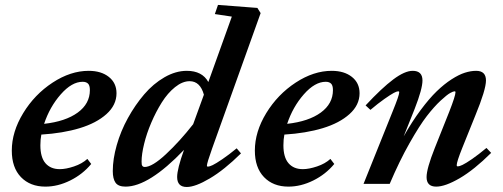

<svg xmlns="http://www.w3.org/2000/svg" viewBox="-20 -745 2040 778"><path d="M164.1 11.2Q102.1 11.2 64.9 -27.3Q27.8 -65.9 27.8 -134.8Q27.8 -210.9 74 -286.6Q120.1 -362.3 193.1 -410.2Q266.1 -458 339.4 -458Q390.1 -458 421.1 -433.3Q452.1 -408.7 452.1 -367.2Q452.1 -319.3 411.4 -282.7Q370.6 -246.1 302.7 -225.6Q234.9 -205.1 147.5 -199.7Q143.6 -180.2 143.6 -156.2Q143.6 -107.4 164.3 -83.5Q185.1 -59.6 222.2 -59.6Q247.1 -59.6 279.8 -70.6Q312.5 -81.5 334 -101.1L349.6 -80.6Q314.9 -38.6 264.6 -13.7Q214.4 11.2 164.1 11.2ZM314.9 -413.6Q271 -413.6 226.3 -362.8Q181.6 -312 158.7 -243.2Q245.6 -252.9 294.9 -288.8Q344.2 -324.7 344.2 -379.9Q344.2 -398.9 336.7 -406.2Q329.1 -413.6 314.9 -413.6Z M488.8 11.2Q459.5 11.2 448.2 -4.6Q437 -20.5 437 -51.8Q437 -100.6 453.1 -157.2Q469.2 -213.9 498.3 -266.6Q527.3 -319.3 564.2 -362.5Q601.1 -405.8 646.5 -431.9Q691.9 -458 736.8 -458Q799.3 -458 824.2 -412.6L919.4 -677.7L850.6 -688L863.3 -725.1L1022.9 -712.9L1036.1 -691.9L839.8 -144Q818.4 -84 818.4 -73.7Q818.4 -69.8 822.8 -69.8Q828.6 -69.8 841.6 -75.9Q854.5 -82 880.9 -99.9Q907.2 -117.7 939 -144L956.5 -123.5Q888.7 -56.6 830.1 -22Q771.5 12.7 736.8 12.7Q697.8 12.7 697.8 -27.8Q697.8 -60.5 725.6 -137.7Q583 11.2 488.8 11.2ZM553.7 -90.3Q553.7 -82.5 554.4 -78.4Q555.2 -74.2 558.1 -71.3Q561 -68.4 566.4 -68.4Q596.7 -68.4 652.3 -120.1Q708 -171.9 762.7 -241.7L806.2 -361.3Q791 -416 748.5 -416Q719.2 -416 689.2 -391.8Q659.2 -367.7 635.5 -329.8Q611.8 -292 593 -248Q574.2 -204.1 564 -162.1Q553.7 -120.1 553.7 -90.3Z M1148.9 11.2Q1086.9 11.2 1049.8 -27.3Q1012.7 -65.9 1012.7 -134.8Q1012.7 -210.9 1058.8 -286.6Q1105 -362.3 1178 -410.2Q1251 -458 1324.2 -458Q1375 -458 1406 -433.3Q1437 -408.7 1437 -367.2Q1437 -319.3 1396.2 -282.7Q1355.5 -246.1 1287.6 -225.6Q1219.7 -205.1 1132.3 -199.7Q1128.4 -180.2 1128.4 -156.2Q1128.4 -107.4 1149.2 -83.5Q1169.9 -59.6 1207 -59.6Q1231.9 -59.6 1264.6 -70.6Q1297.4 -81.5 1318.8 -101.1L1334.5 -80.6Q1299.8 -38.6 1249.5 -13.7Q1199.2 11.2 1148.9 11.2ZM1299.8 -413.6Q1255.9 -413.6 1211.2 -362.8Q1166.5 -312 1143.6 -243.2Q1230.5 -252.9 1279.8 -288.8Q1329.1 -324.7 1329.1 -379.9Q1329.1 -398.9 1321.5 -406.2Q1314 -413.6 1299.8 -413.6Z M1453.1 0 1571.8 -295.4Q1597.7 -358.9 1597.7 -371.1Q1597.7 -375 1593.3 -375Q1587.9 -375 1575.4 -368.4Q1563 -361.8 1537.6 -344Q1512.2 -326.2 1481 -299.8L1461.4 -317.9Q1526.9 -388.2 1573.5 -423.1Q1620.1 -458 1652.3 -458Q1691.9 -458 1691.9 -418.9Q1691.9 -384.8 1660.2 -303.7L1615.7 -192.4Q1649.4 -252 1684.3 -298.8Q1719.2 -345.7 1749.5 -375Q1779.8 -404.3 1809.8 -423.6Q1839.8 -442.9 1863.8 -450.4Q1887.7 -458 1909.2 -458Q1949.2 -458 1949.2 -418.9Q1949.2 -381.8 1906.2 -277.3L1853.5 -146.5Q1830.6 -89.4 1830.6 -75.7Q1830.6 -70.8 1835.4 -70.8Q1841.3 -70.8 1854.2 -76.9Q1867.2 -83 1893.1 -100.8Q1918.9 -118.7 1951.2 -145.5L1970.2 -125.5Q1901.4 -57.1 1842.8 -22.9Q1784.2 11.2 1747.6 11.2Q1708.5 11.2 1708.5 -27.3Q1708.5 -61.5 1741.7 -145L1800.3 -292Q1825.7 -356.9 1825.7 -371.6Q1825.7 -375 1821.8 -375Q1816.9 -375 1804.2 -368.2Q1791.5 -361.3 1765.4 -337.2Q1739.3 -313 1709.7 -274.9Q1680.2 -236.8 1639.4 -164.8Q1598.6 -92.8 1559.1 0Z"/></svg>

Font: Elstob 8pt
Style: Bold Italic
Weight: 700
Italic angle: -20°
Designer: Peter S. Baker
Version: Version 1.015